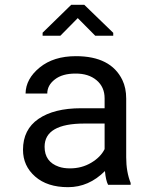

<svg xmlns="http://www.w3.org/2000/svg" viewBox="-20 -773 640 803"><path d="M333.5 -256.3Q166.5 -256.3 166.5 -159.2Q166.5 -96.2 226.1 -75.7Q246.1 -68.8 272.5 -68.8Q321.8 -68.8 361.3 -92.3Q400.9 -115.7 417.5 -149.4V-256.3ZM418.9 -57.6Q351.6 9.8 264.6 9.8Q177.7 9.8 127 -34.7Q76.2 -79.1 76.2 -146.5Q76.2 -231.4 141.1 -275.9Q206.1 -320.3 318.8 -320.3H417.5V-361.8Q417.5 -409.2 383.8 -437.5Q350.1 -465.8 295.4 -465.3Q240.7 -465.3 209.5 -440.9Q177.7 -416.5 177.7 -381.8H86.9Q87.9 -443.4 146 -490.7Q204.1 -538.1 297.4 -538.1Q443.4 -538.1 491.7 -438.5Q507.8 -405.3 507.8 -360.8V-115.2Q507.8 -54.2 526.4 -7.8V0H432.1Q422.4 -18.6 418.9 -57.6ZM453.6 -623.5H378.4L305.2 -697.3L232.4 -623.5H158.2V-636.2L277.8 -752.9H332.5L453.6 -635.7Z"/></svg>

Font: RobotoMono-Regular
Style: Regular
Weight: 400
Designer: Google
Version: Version 2.000985; 2015; ttfautohint (v1.3)